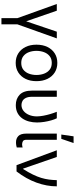

<svg xmlns="http://www.w3.org/2000/svg" viewBox="772 -1585 1017 2601"><g transform="rotate(90 1280.5 -284.5)"><path d="M34.1 -545.5H125L268.5 -130.7L409.1 -545.5H500L309.7 -11.4V204.5H225.9V-11.4Z M832.4 11.4Q758.5 11.4 702.9 -23.8Q647.4 -58.9 616.3 -122.2Q585.2 -185.4 585.2 -269.9Q585.2 -355.1 616.3 -418.7Q647.4 -482.2 702.9 -517.4Q758.5 -552.6 832.4 -552.6Q906.2 -552.6 961.8 -517.4Q1017.4 -482.2 1048.5 -418.7Q1079.5 -355.1 1079.5 -269.9Q1079.5 -185.4 1048.5 -122.2Q1017.4 -58.9 961.8 -23.8Q906.2 11.4 832.4 11.4ZM832.4 -63.9Q888.5 -63.9 924.7 -92.7Q960.9 -121.4 978.3 -168.3Q995.7 -215.2 995.7 -269.9Q995.7 -324.6 978.3 -371.8Q960.9 -419 924.7 -448.2Q888.5 -477.3 832.4 -477.3Q776.3 -477.3 740.1 -448.2Q703.8 -419 686.4 -371.8Q669 -324.6 669 -269.9Q669 -215.2 686.4 -168.3Q703.8 -121.4 740.1 -92.7Q776.3 -63.9 832.4 -63.9Z M1207.4 -545.5H1291.2V-210.2Q1291.2 -157 1307 -125.5Q1322.8 -94.1 1348.2 -80.4Q1373.6 -66.8 1402 -66.8Q1447.4 -66.8 1482.4 -94.8Q1517.4 -122.9 1537.1 -170.5Q1556.8 -218 1556.8 -277Q1556.1 -317.5 1547.4 -364.3Q1538.7 -411.2 1524.7 -458.1Q1510.7 -505 1494.3 -545.5H1582.4Q1597.3 -515.6 1610.3 -470.9Q1623.2 -426.1 1631.2 -375.4Q1639.2 -324.6 1639.2 -277Q1639.2 -221.2 1625.7 -169.6Q1612.2 -117.9 1583.8 -77.6Q1555.4 -37.3 1511 -13.7Q1466.6 9.9 1404.8 9.9Q1317.5 9.9 1262.4 -43.3Q1207.4 -96.6 1207.4 -211.6Z M1789.8 -545.5H1873.6V-134.9Q1873.6 -96.6 1893.6 -85.9Q1913.7 -75.3 1936.1 -75.3Q1946.7 -75.3 1959.3 -77.8Q1971.9 -80.3 1977.3 -82.4V-2.8Q1966.6 0.4 1949.2 3.7Q1931.8 7.1 1906.2 7.1Q1856.2 7.1 1823 -24.5Q1789.8 -56.1 1789.8 -134.9ZM1802.6 -606.5 1826.7 -772.7H1917.6L1860.8 -606.5Z M2217.3 0 2015.6 -545.5H2106.5L2264.2 -89.5H2269.9Q2315.7 -161.9 2344.6 -221.6Q2373.6 -281.2 2389.6 -334.2Q2405.5 -387.1 2412.3 -438.4Q2419 -489.7 2420.5 -545.5H2504.3Q2504.3 -409.1 2453.8 -270.1Q2403.4 -131 2302.6 0Z"/></g></svg>

Font: Inter Alia
Style: Regular
Weight: 400
Designer: Rasmus Andersson (Latin, Greek, Cyrillic etc.) and Evan from Shavian.info (Shavian, old style figures)
Foundry: Shavian.info
Version: Version 0.001;git-37ab20767